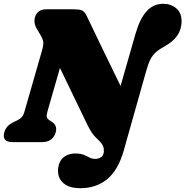

<svg xmlns="http://www.w3.org/2000/svg" viewBox="-48 -749 977 1012"><path d="M666 -570Q689 -650 724.5 -689.5Q760 -729 813.5 -729Q852.5 -729 881.2 -705Q910 -681 909 -633Q907.5 -553 820 -505Q791.5 -489.5 773.8 -473.8Q756 -458 744.8 -435.8Q733.5 -413.5 723.5 -378L604.5 43.5Q575 148 516.8 195.5Q458.5 243 375.5 243Q326.5 243 298.5 225.5Q270.5 208 261.8 179.5Q253 151 262.5 118.5Q270.5 90 294 75Q317.5 60 348 60Q377 60 393.5 67Q410 74 423.2 81.2Q436.5 88.5 454.5 88.5Q468 88.5 482.2 81Q496.5 73.5 499 53.5Q501.5 32 492.8 16.2Q484 0.5 458.5 -23Q446 -34.5 435.2 -51Q424.5 -67.5 413.5 -89.5Q377 -165 340.5 -240.5Q304 -316 268 -391L202 -161Q196 -139.5 199 -130.8Q202 -122 214.5 -114L224 -108Q256 -88 245.5 -51Q239 -27.5 221 -13.8Q203 0 173.5 0H17.5Q-12 0 -22 -13.8Q-32 -27.5 -25.5 -51Q-20 -70.5 -7.5 -83.8Q5 -97 29 -108L41.5 -114Q57.5 -121.5 66.2 -130.8Q75 -140 81 -161L173.5 -483Q182 -513.5 180 -528Q178 -542.5 169 -558L145.5 -598Q132 -620.5 133.8 -644.2Q135.5 -668 151 -684Q166.5 -700 194.5 -700H341.5Q365.5 -700 381.2 -695.2Q397 -690.5 409.5 -664Q454.5 -570.5 498.8 -478.2Q543 -386 587.5 -296Z"/></svg>

Font: Fraunces 9pt SuperSoft Black
Style: Italic
Weight: 900
Italic angle: -16°
Version: Version 1.000;[0bf87f6ff]